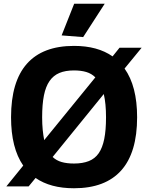

<svg xmlns="http://www.w3.org/2000/svg" viewBox="-20 -995 790 1025"><path d="M104 -111Q39 -205 39 -369Q39 -559 123.5 -654.5Q208 -750 375 -750Q501 -750 581 -694L618 -740H736L645 -629Q712 -535 712 -369Q712 -180 627 -85Q542 10 375 10Q249 10 170 -45L133 0H14ZM375 -122Q421 -122 454 -135Q487 -148 507 -177Q527 -206 536.5 -253Q546 -300 546 -369Q546 -442 534 -493L261 -157Q281 -138 309 -130Q337 -122 375 -122ZM205 -369Q205 -332 208 -302Q211 -272 216 -247L489 -582Q469 -602 441 -610.5Q413 -619 375 -619Q329 -619 297 -605.5Q265 -592 244.5 -562.5Q224 -533 214.5 -485.5Q205 -438 205 -369ZM309 -806 376 -975H539L424 -797Z"/></svg>

Font: Encode Sans Narrow
Style: Bold
Weight: 700
Designer: Pablo Impallari, Andres Torresi
Foundry: Pablo Impallari, Andres Torresi
Version: Version 1.000; ttfautohint (v1.00) -l 8 -r 50 -G 200 -x 14 -